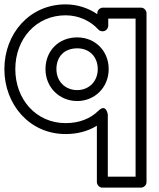

<svg xmlns="http://www.w3.org/2000/svg" viewBox="-22 -573 725 878"><path d="M48 -257C48 -395.3 143.2 -503 278 -503C340.5 -503 394 -475.2 427.5 -438.2C432.3 -432.9 439.7 -430 446 -430H448C463.1 -430 473 -444.3 473 -455V-488H598V235H471V-49C471 -49 464 -101.5 428.5 -66.9C391.5 -30.7 341.4 -10 278 -10C143.3 -10 48 -118.6 48 -257ZM-2 -257C-2 -95.4 112.7 40 278 40C332 40 379.9 27.1 421 2V260C421 270.7 430.9 285 446 285H623C633.7 285 648 275.1 648 260V-513C648 -523.7 638.1 -538 623 -538H448C437.3 -538 423 -528.1 423 -513V-508.1C384 -534.9 333.7 -553 278 -553C112.8 -553 -2 -418.7 -2 -257ZM186 -257C186 -172.3 250.8 -111 331 -111C410.4 -111 475 -172.4 475 -257C475 -340.2 413.4 -402 331 -402C245.7 -402 186 -339.9 186 -257ZM236 -257C236 -314.1 272.3 -352 331 -352C386.6 -352 425 -313.8 425 -257C425 -199.6 383.6 -161 331 -161C277.2 -161 236 -199.7 236 -257Z"/></svg>

Font: Hussar Techniczny
Style: Bold 
Weight: 700
Foundry: Cannot Into Space Fonts
Version: Version 0.77